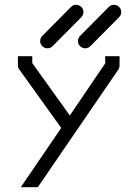

<svg xmlns="http://www.w3.org/2000/svg" viewBox="-20 -832 580 803"><path d="M306 -660Q306 -673 315 -682L435 -803Q444 -812 456 -812Q469 -812 478 -803Q487 -794 487 -781Q487 -769 478 -760L358 -639Q349 -630 336 -630Q324 -630 315 -639Q306 -648 306 -660ZM148 -660Q148 -673 157 -682L277 -803Q286 -812 298 -812Q311 -812 320 -803Q329 -794 329 -781Q329 -769 320 -760L200 -639Q191 -630 178 -630Q166 -630 157 -639Q148 -648 148 -660ZM138 -49H67L236 -297L61 -541Q55 -549 55 -558V-597H115V-568L272 -349L420 -567V-597H480V-558Q480 -549.5 475 -541Z"/></svg>

Font: ibm3270
Style: Regular
Weight: 400
Monospace: yes
Version: Version 2.0.3